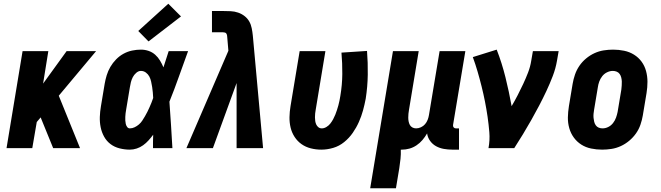

<svg xmlns="http://www.w3.org/2000/svg" viewBox="-20 -794 3540 1029"><path d="M15 0 101 -520H239L211 -346L337 -520H495L295 -281L409 0H265L199 -162L198 -165L177 -140L153 0Z M676 8Q648 8 620.5 1Q593 -6 572 -22Q551 -38 538 -61.5Q525 -85 519.5 -112Q514 -139 515 -167.5Q516 -196 521 -225L541 -345Q545 -368 552 -391Q559 -414 571.5 -435.5Q584 -457 602 -475.5Q620 -494 642 -506Q664 -518 688 -523Q712 -528 735 -528Q757 -528 777 -521Q797 -514 812 -500.5Q827 -487 837.5 -469.5Q848 -452 856 -433Q863 -455 870 -476.5Q877 -498 884 -520H988Q963 -452 939 -384Q915 -316 888 -249Q893 -187 896.5 -124.5Q900 -62 904 0H800Q800 -18 800 -36Q800 -54 801 -72Q789 -56 776 -41.5Q763 -27 747 -15.5Q731 -4 712.5 2Q694 8 676 8ZM676 -106Q689 -106 701.5 -112Q714 -118 724.5 -127Q735 -136 742.5 -147.5Q750 -159 757 -171Q764 -183 770 -195Q776 -207 781.5 -219.5Q787 -232 792 -244.5Q797 -257 801 -269Q800 -284 799 -298.5Q798 -313 795.5 -327.5Q793 -342 790 -356.5Q787 -371 780.5 -383.5Q774 -396 762 -405Q750 -414 735 -414Q722 -414 710 -403.5Q698 -393 691.5 -380Q685 -367 681.5 -353.5Q678 -340 676 -326L656 -206Q654 -196 653 -186.5Q652 -177 651.5 -167.5Q651 -158 651.5 -148.5Q652 -139 654 -130Q656 -121 661.5 -113.5Q667 -106 676 -106ZM776 -572 721 -628 882 -774 950 -706Z M979 0 1204 -522 1198 -593Q1198 -598 1197 -603.5Q1196 -609 1193.5 -613.5Q1191 -618 1185.5 -619.5Q1180 -621 1175 -621H1116V-735H1175Q1196 -735 1216.5 -734Q1237 -733 1256 -726.5Q1275 -720 1290.5 -708Q1306 -696 1315.5 -679.5Q1325 -663 1329 -643Q1333 -623 1335 -603L1390 0H1248V-349L1121 0Z M1702 8Q1673 8 1645.5 1Q1618 -6 1596 -21.5Q1574 -37 1559 -60Q1544 -83 1537.5 -110Q1531 -137 1531.5 -166Q1532 -195 1537 -225L1586 -520H1724L1672 -206Q1670 -196 1669 -185.5Q1668 -175 1668 -165Q1668 -155 1669.5 -145Q1671 -135 1675 -126.5Q1679 -118 1686.5 -112Q1694 -106 1705 -106Q1717 -106 1729.5 -113.5Q1742 -121 1750.5 -132Q1759 -143 1765.5 -155Q1772 -167 1777 -179.5Q1782 -192 1786 -204.5Q1790 -217 1793.5 -229.5Q1797 -242 1799.5 -255Q1802 -268 1804 -280Q1814 -339 1814.5 -397Q1815 -455 1810 -512L1947 -521Q1952 -458 1951 -393.5Q1950 -329 1940 -265Q1934 -233 1925.5 -202Q1917 -171 1903.5 -140.5Q1890 -110 1870.5 -82Q1851 -54 1824.5 -32.5Q1798 -11 1766 -1.5Q1734 8 1702 8Z M1964 215 2086 -520H2224L2172 -206Q2170 -195 2169 -184.5Q2168 -174 2168 -163.5Q2168 -153 2170 -143Q2172 -133 2176.5 -124.5Q2181 -116 2190 -111Q2199 -106 2210 -106Q2223 -106 2236 -112Q2249 -118 2258 -128.5Q2267 -139 2272 -152Q2277 -165 2279 -178L2336 -520H2474L2408 -124Q2407 -116 2411.5 -111Q2416 -106 2423 -106H2440V8H2404Q2381 8 2358.5 4Q2336 0 2317 -10.5Q2298 -21 2285 -39Q2272 -57 2269 -79Q2258 -60 2244 -43.5Q2230 -27 2212 -15Q2194 -3 2174 2.5Q2154 8 2134 8Q2132 8 2130.5 8Q2129 8 2128 8Q2129 32 2126.5 57Q2124 82 2120 107L2102 215Z M2598 0Q2606 -43 2602.5 -85.5Q2599 -128 2593 -169Q2587 -210 2579 -250.5Q2571 -291 2561 -331Q2551 -371 2539.5 -410.5Q2528 -450 2514 -488L2642 -528Q2670 -456 2689 -379.5Q2708 -303 2722 -225Q2739 -254 2754.5 -284Q2770 -314 2784 -344Q2798 -374 2810 -405Q2822 -436 2827 -468L2836 -520H2974L2965 -468Q2958 -427 2942.5 -386.5Q2927 -346 2908.5 -306.5Q2890 -267 2869.5 -228Q2849 -189 2827.5 -151Q2806 -113 2783 -75Q2760 -37 2736 0Z M3207 8Q3207 8 3207 8Q3207 8 3207 8Q3177 8 3148 2Q3119 -4 3095.5 -19Q3072 -34 3055.5 -56.5Q3039 -79 3031 -107Q3023 -135 3023.5 -164.5Q3024 -194 3029 -225L3049 -345Q3053 -369 3061.5 -394Q3070 -419 3085 -441Q3100 -463 3121 -480.5Q3142 -498 3166 -509Q3190 -520 3215.5 -524Q3241 -528 3266 -528Q3266 -528 3266 -528Q3266 -528 3266 -528Q3296 -528 3325 -522Q3354 -516 3378 -501Q3402 -486 3418.5 -463.5Q3435 -441 3442.5 -413Q3450 -385 3450 -355.5Q3450 -326 3445 -295L3425 -175Q3421 -151 3412.5 -126Q3404 -101 3388.5 -79Q3373 -57 3352 -39.5Q3331 -22 3307 -11Q3283 0 3257.5 4Q3232 8 3207 8ZM3209 -106Q3225 -106 3240 -113.5Q3255 -121 3265.5 -134.5Q3276 -148 3281.5 -163.5Q3287 -179 3290 -194L3310 -314Q3311 -325 3312 -336Q3313 -347 3312.5 -357.5Q3312 -368 3309.5 -378.5Q3307 -389 3301 -397.5Q3295 -406 3285 -410Q3275 -414 3264 -414Q3249 -414 3233.5 -406.5Q3218 -399 3207.5 -385.5Q3197 -372 3191.5 -356.5Q3186 -341 3184 -326L3164 -206Q3162 -195 3161 -184Q3160 -173 3161 -162.5Q3162 -152 3164.5 -141.5Q3167 -131 3173 -122.5Q3179 -114 3188.5 -110Q3198 -106 3209 -106Z"/></svg>

Font: Iosevka SS04 Heavy
Style: Italic
Weight: 900
Italic angle: -9°
Monospace: yes
Designer: Belleve Invis
Foundry: Belleve Invis
Version: Version 19.0.0; ttfautohint (v1.8.4)